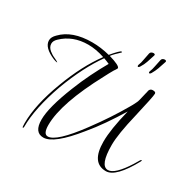

<svg xmlns="http://www.w3.org/2000/svg" viewBox="-180 -911 1175 1152"><g transform="rotate(30 407.5 -335.0)"><path d="M112 55Q108 55 108 26Q108 -103 174 -277Q236 -442 318 -553Q258 -573 204 -573Q97 -573 27 -505Q8 -487 8 -468Q8 -444 30 -426Q37 -420 47.5 -413.5Q58 -407 72 -401Q95 -390 95 -388Q95 -387 93 -387Q87 -387 70 -393Q-14 -428 -14 -478Q-14 -501 10 -524Q80 -597 218 -597Q248 -597 278.5 -593Q309 -589 340 -581Q387 -637 397 -637Q401 -637 401 -634Q399 -630 397 -629Q381 -614 369 -602Q357 -590 349 -579Q428 -556 428 -539L427 -536Q425 -532 421.5 -526.5Q418 -521 413 -514Q406 -501 397.5 -486.5Q389 -472 381 -455Q237 -187 237 -36Q237 26 268 26Q326 26 453 -146Q499 -208 536.5 -265Q574 -322 604 -374Q609 -382 615.5 -394Q622 -406 629 -421Q632 -426 636.5 -443.5Q641 -461 648 -492Q649 -496 650.5 -501.5Q652 -507 653 -514Q659 -530 676 -530Q697 -530 697 -518Q697 -507 688 -464Q679 -421 662 -347Q626 -197 626 -123Q626 20 681 20Q728 20 798 -91Q802 -97 807 -106Q812 -115 819 -126Q823 -133 827 -133Q829 -133 829 -130Q829 -128 827 -124Q742 32 674 32Q573 32 573 -115Q573 -200 609 -344Q569 -279 529.5 -222Q490 -165 449 -116Q320 45 248 45Q185 45 185 -44Q185 -129 251 -294Q277 -360 306.5 -420Q336 -480 367 -534Q357 -539 347 -542.5Q337 -546 327 -550Q287 -494 250.5 -422.5Q214 -351 182 -265Q117 -82 117 46Q117 55 112 55ZM607 -607Q602 -607 602 -613Q602 -618 605 -625Q610 -636 614.5 -659.5Q619 -683 625 -710Q627 -718 633.5 -721.5Q640 -725 647 -725Q652 -725 655.5 -722Q659 -719 656 -712Q646 -681 638.5 -660Q631 -639 617 -615Q612 -607 607 -607ZM529 -607Q524 -607 524 -613Q524 -618 527 -625Q532 -636 536 -659.5Q540 -683 546 -710Q548 -718 555 -721.5Q562 -725 569 -725Q574 -725 577.5 -722Q581 -719 578 -712Q568 -681 561 -660Q554 -639 539 -615Q534 -607 529 -607Z"/></g></svg>

Font: Ruthie
Style: Regular
Weight: 400
Designer: Robert E. Leuschke
Foundry: Robert E. Leuschke
Version: Version 1.012